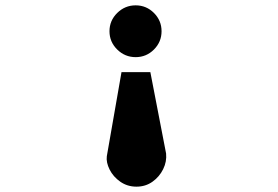

<svg xmlns="http://www.w3.org/2000/svg" viewBox="-20 -618 1040 719"><path d="M488 -598Q528 -598 556.5 -569.5Q585 -541 585 -501Q585 -461 556.5 -432.5Q528 -404 488 -404Q448 -404 419 -432.5Q390 -461 390 -501Q390 -541 419 -569.5Q448 -598 488 -598ZM435 -348H543L602 -43Q605 -13 591 15.5Q577 44 551 62.5Q525 81 491 81Q457 81 430.5 62.5Q404 44 390.5 17Q377 -10 380 -33Z"/></svg>

Font: Inconsolata UltraExpanded Black
Style: Regular
Weight: 900
Width: 9
Monospace: yes
Designer: Raph Levien, Cyreal, Brenton Simpson
Foundry: Raph Levien, Cyreal, Google
Version: Version 3.001; ttfautohint (v1.8.2.53-6de2)